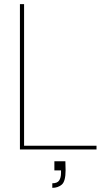

<svg xmlns="http://www.w3.org/2000/svg" viewBox="-20 -720 524 925"><path d="M76 0V-700H96V-18H445V0ZM232 185V163Q256 163 265 149.5Q274 136 274 113V101H242V57H295Q295 69 295.5 80Q296 91 296 100Q296 154 277.5 169.5Q259 185 232 185Z"/></svg>

Font: DM Sans 18pt Thin
Style: Regular
Weight: 250
Designer: Colophon Foundry, Jonny Pinhorn
Foundry: Colophon Foundry
Version: Version 4.004;gftools[0.9.30]